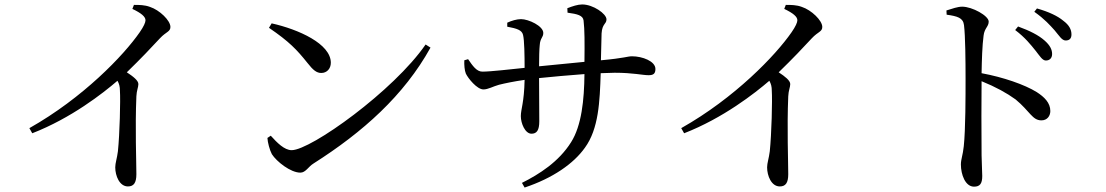

<svg xmlns="http://www.w3.org/2000/svg" viewBox="-20 -794 4970 863"><path d="M575 -754C615 -735 634 -719 634 -703C634 -693 626 -675 608 -649C536 -545 353 -354 112 -218L125 -195C300 -263 443 -375 508 -431C516 -417 519 -404 519 -387C522 -343 518 -192 510 -114C506 -82 498 -61 498 -42C498 -4 517 44 555 44C581 44 593 28 593 -11C593 -68 587 -218 593 -361C594 -387 602 -402 602 -416C602 -432 579 -450 550 -469C613 -530 663 -583 699 -622C727 -652 746 -651 746 -673C746 -702 697 -749 654 -763C630 -772 606 -772 582 -772Z M1201 -689 1189 -669C1280 -607 1314 -571 1362 -511C1387 -479 1403 -466 1424 -466C1449 -466 1467 -485 1467 -512C1467 -597 1322 -662 1201 -689ZM1893 -594C1750 -386 1377 -119 1291 -119C1258 -119 1225 -153 1197 -184L1182 -174C1183 -154 1192 -120 1202 -101C1223 -68 1286 -18 1330 -18C1354 -18 1366 -45 1389 -59C1611 -200 1796 -365 1915 -580Z M2067 -523C2066 -503 2068 -477 2074 -463C2084 -442 2124 -392 2153 -392C2174 -392 2197 -406 2223 -413C2251 -420 2290 -428 2338 -435C2336 -333 2321 -303 2321 -272C2321 -240 2340 -193 2369 -193C2393 -193 2404 -209 2404 -249L2403 -443C2463 -449 2537 -456 2607 -461C2606 -345 2594 -229 2547 -155C2492 -67 2404 -11 2326 28L2338 49C2464 7 2558 -58 2609 -130C2671 -215 2676 -337 2680 -465L2743 -467C2826 -467 2868 -456 2895 -456C2916 -456 2926 -462 2926 -484C2926 -519 2867 -541 2821 -541C2800 -541 2790 -533 2681 -523L2684 -644C2687 -689 2706 -685 2706 -707C2706 -732 2646 -774 2597 -774C2577 -774 2553 -766 2530 -757L2531 -737C2575 -731 2600 -725 2603 -702C2608 -661 2608 -602 2607 -516L2403 -496C2403 -535 2404 -573 2406 -591C2408 -624 2422 -625 2422 -646C2422 -677 2356 -708 2322 -708C2303 -708 2279 -701 2260 -692V-674C2303 -666 2326 -659 2331 -637C2337 -613 2338 -543 2338 -489C2279 -483 2185 -472 2148 -472C2122 -472 2104 -499 2084 -528Z M3505 -754C3545 -735 3564 -719 3564 -703C3564 -693 3556 -675 3538 -649C3466 -545 3283 -354 3042 -218L3055 -195C3230 -263 3373 -375 3438 -431C3446 -417 3449 -404 3449 -387C3452 -343 3448 -192 3440 -114C3436 -82 3428 -61 3428 -42C3428 -4 3447 44 3485 44C3511 44 3523 28 3523 -11C3523 -68 3517 -218 3523 -361C3524 -387 3532 -402 3532 -416C3532 -432 3509 -450 3480 -469C3543 -530 3593 -583 3629 -622C3657 -652 3676 -651 3676 -673C3676 -702 3627 -749 3584 -763C3560 -772 3536 -772 3512 -772Z M4634 -567C4654 -542 4665 -522 4681 -522C4698 -522 4709 -533 4709 -551C4709 -571 4700 -590 4675 -612C4648 -636 4608 -656 4556 -675L4543 -659C4588 -625 4613 -593 4634 -567ZM4720 -658C4742 -632 4753 -612 4770 -612C4787 -612 4796 -621 4796 -639C4796 -661 4786 -681 4759 -701C4734 -722 4694 -741 4641 -756L4629 -741C4677 -707 4699 -681 4720 -658ZM4234 -747 4235 -728C4284 -721 4309 -714 4313 -681C4319 -633 4320 -520 4320 -438C4320 -367 4320 -212 4312 -137C4308 -97 4299 -78 4299 -55C4299 -9 4319 45 4358 45C4385 45 4395 31 4395 -3C4395 -18 4393 -49 4392 -96C4391 -197 4391 -352 4392 -429C4456 -403 4505 -376 4545 -347C4610 -293 4620 -253 4661 -253C4687 -253 4701 -273 4701 -295C4701 -332 4674 -358 4640 -380C4585 -414 4489 -447 4392 -465C4393 -522 4395 -590 4401 -634C4405 -668 4424 -674 4424 -697C4424 -723 4350 -764 4305 -764C4284 -764 4260 -755 4234 -747Z"/></svg>

Font: Noto Serif TC Medium
Style: Regular
Weight: 500
Designer: Ryoko NISHIZUKA 西塚涼子 (kana & ideographs); Frank Grießhammer (Latin, Greek & Cyrillic); Wenlong ZHANG 张文龙 (bopomofo); San
Foundry: Adobe
Version: Version 2.001;hotconv 1.1.0;makeotfexe 2.6.0